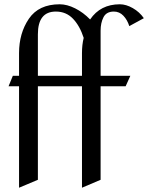

<svg xmlns="http://www.w3.org/2000/svg" viewBox="-20 -738 692 897"><path d="M652 -653 584 -616Q575 -645 556.5 -664.5Q538 -684 512 -684Q477 -684 463.5 -657.5Q450 -631 450 -595V-384H589L567 -335H450V102L363 139V-335H157V102L69 139V-335H20L40 -384H69V-490Q69 -583 115 -650.5Q161 -718 259 -718Q293 -718 331 -699Q369 -680 401 -647Q449 -718 540 -718Q569 -718 600.5 -700Q632 -682 652 -653ZM157 -578V-384H363V-490Q363 -529 371 -561Q353 -617 321 -650.5Q289 -684 241 -684Q157 -684 157 -578Z"/></svg>

Font: Amita
Style: Regular
Weight: 400
Designer: Eduardo Rodriguez Tunni, Modular Infotech, Brian J. Bonislawsky
Foundry: Eduardo Rodriguez Tunni, Modular Infotech, Brian J. Bonislawsky
Version: Version 1.004